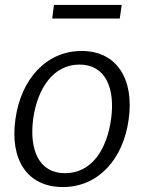

<svg xmlns="http://www.w3.org/2000/svg" viewBox="-20 -746 581 776"><path d="M234 10C378 10 478 -103 500 -263C523 -425 453 -540 310 -540C167 -540 64 -426 42 -262C20 -102 89 10 234 10ZM198 -726 191 -671H464L472 -726ZM243 -46C136 -46 98 -142 114 -265C131 -388 195 -485 301 -485C407 -485 446 -389 429 -265C412 -141 350 -46 243 -46Z"/></svg>

Font: Cheyenne Sans Light
Style: Italic
Weight: 300
Italic angle: -8.13011°
Designer: The Public Sans project authors (U.S. Web Design System), Libre Franklin designed by Pablo Impallari and Rodrigo Fuenzal
Foundry: The Cheyenne Sans Project Authors
Version: Version 2.007